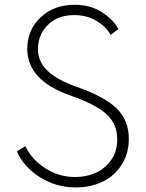

<svg xmlns="http://www.w3.org/2000/svg" viewBox="-20 -784 623 818"><path d="M51.8 -139.6 87.9 -161.1Q115.7 -103.5 173.8 -66.7Q231.9 -29.8 300.3 -29.8Q347.7 -29.8 387.7 -47.6Q427.7 -65.4 453.6 -102.5Q479.5 -139.6 479.5 -189.9Q479.5 -254.9 434.8 -296.6Q390.1 -338.4 280.3 -377Q96.2 -441.4 96.2 -575.2Q96.2 -656.7 153.1 -710.2Q210 -763.7 297.9 -763.7Q363.8 -763.7 413.1 -732.7Q462.4 -701.7 484.4 -659.7L451.2 -635.7Q432.1 -670.4 391.1 -695.1Q350.1 -719.7 296.4 -719.7Q225.1 -719.7 183.3 -677.2Q141.6 -634.8 141.6 -574.7Q141.6 -522.5 181.4 -483.4Q221.2 -444.3 304.2 -415Q424.3 -373 476.6 -322.5Q528.8 -272 528.8 -192.4Q528.8 -128.4 497.1 -80.3Q465.3 -32.2 414.8 -8.8Q364.3 14.6 303.2 14.6Q218.3 14.6 148.9 -29.8Q79.6 -74.2 51.8 -139.6Z"/></svg>

Font: Spartan MB Light
Style: Regular
Weight: 300
Designer: Matt Bailey, Mirko Velimirovic
Foundry: Matt Bailey
Version: Version 1.005